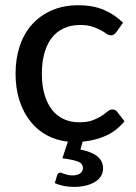

<svg xmlns="http://www.w3.org/2000/svg" viewBox="-20 -536 519 734"><path d="M456 -72.5Q426 -35.5 384.2 -17Q342.5 1.5 296 5.5L287.5 35.5Q334 45.5 354 63.2Q374 81 374 108Q374 124.5 365.8 137.5Q357.5 150.5 343 159.5Q328.5 168.5 307.8 173.5Q287 178.5 262.5 178.5Q242 178.5 223.8 174.8Q205.5 171 189.5 164L198.5 133.5Q201.5 124 211 124Q214 124 217.8 125.8Q221.5 127.5 227 129.2Q232.5 131 239.8 132.8Q247 134.5 257 134.5Q277 134.5 287 126.5Q297 118.5 297 106.5Q297 88.5 276.8 81.2Q256.5 74 218.5 69L239.5 5.5Q196.5 1 160 -18.5Q123.5 -38 96.8 -71.2Q70 -104.5 54.8 -150.5Q39.5 -196.5 39.5 -254.5Q39.5 -311 55.2 -359Q71 -407 101.8 -441.8Q132.5 -476.5 177.5 -496.2Q222.5 -516 280.5 -516Q335 -516 376.5 -498.5Q418 -481 450.5 -449L424.5 -413Q420 -407.5 415.8 -404.2Q411.5 -401 403.5 -401Q395.5 -401 386.8 -407.2Q378 -413.5 364.8 -420.8Q351.5 -428 332.8 -434.2Q314 -440.5 286.5 -440.5Q250.5 -440.5 223 -427.5Q195.5 -414.5 177.2 -390.5Q159 -366.5 149.5 -332Q140 -297.5 140 -254.5Q140 -210 150 -175.2Q160 -140.5 178.5 -116.8Q197 -93 223.5 -80.8Q250 -68.5 282.5 -68.5Q314 -68.5 334.5 -76.2Q355 -84 368.5 -93Q382 -102 391 -109.8Q400 -117.5 409.5 -117.5Q421.5 -117.5 428 -108.5Z"/></svg>

Font: Lato 2
Style: Regular
Weight: 500
Designer: Lukasz Dziedzic with Adam Twardoch and Botio Nikoltchev
Foundry: tyPoland Lukasz Dziedzic
Version: Version 2.015; 2015-08-06; http://www.latofonts.com/